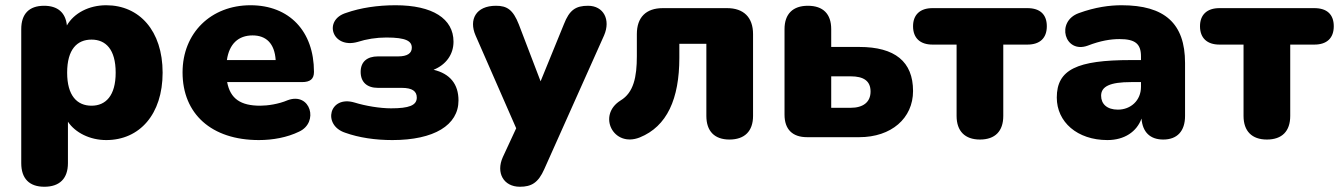

<svg xmlns="http://www.w3.org/2000/svg" viewBox="-20 -523 5105 732"><path d="M149 189C207 189 239 158 239 99V-59C267 -17 323 11 385 11C512 11 600 -87 600 -246C600 -406 511 -503 385 -503C319 -503 262 -473 235 -426C230 -475 200 -501 148 -501C91 -501 61 -470 61 -412V99C61 158 92 189 149 189ZM329 -120C274 -120 236 -158 236 -246C236 -335 274 -372 329 -372C383 -372 421 -335 421 -246C421 -158 383 -120 329 -120Z M967 11C1020 11 1075 1 1120 -21C1197 -56 1164 -173 1077 -141C1042 -126 1000 -120 972 -120C898 -120 858 -146 846 -210H1131C1163 -210 1177 -222 1177 -249C1177 -404 1083 -503 935 -503C785 -503 676 -398 676 -247C676 -89 786 11 967 11ZM943 -388C995 -388 1027 -357 1031 -294H845C854 -356 889 -388 943 -388Z M1476 11C1635 11 1728 -46 1728 -140C1728 -202 1696 -242 1633 -257C1680 -276 1709 -315 1709 -364C1709 -452 1629 -503 1488 -503C1419 -503 1354 -493 1300 -474C1211 -447 1246 -336 1343 -363C1377 -374 1415 -380 1453 -380C1529 -380 1550 -366 1550 -341C1550 -320 1533 -308 1498 -308H1421C1379 -308 1355 -287 1355 -249C1355 -210 1379 -188 1421 -188H1512C1552 -188 1569 -175 1569 -151C1569 -121 1539 -110 1471 -110C1429 -110 1374 -119 1332 -132C1235 -161 1208 -46 1296 -17C1349 2 1411 11 1476 11Z M1962 189C2006 189 2032 174 2055 122L2283 -388C2309 -448 2281 -501 2222 -501C2175 -501 2151 -485 2130 -431L2041 -213L1958 -430C1936 -486 1913 -501 1871 -501C1794 -501 1767 -448 1793 -388L1948 -34L1897 76C1870 136 1900 189 1962 189Z M2761 9C2819 9 2851 -23 2851 -81V-393C2851 -457 2815 -492 2752 -492H2507C2443 -492 2408 -457 2408 -393V-309C2408 -230 2396 -170 2346 -140C2256 -84 2318 41 2419 1C2523 -41 2570 -146 2570 -303V-356H2673V-81C2673 -23 2704 9 2761 9Z M3256 0C3378 0 3461 -72 3461 -176C3461 -288 3392 -344 3256 -344H3149V-412C3149 -470 3118 -501 3060 -501C3003 -501 2971 -470 2971 -412V-86C2971 -30 3001 0 3057 0ZM3149 -232H3223C3272 -232 3299 -215 3299 -174C3299 -133 3270 -112 3223 -112H3149Z M3716 9C3774 9 3805 -23 3805 -81V-353H3897C3945 -353 3971 -378 3971 -423C3971 -468 3945 -492 3897 -492H3535C3488 -492 3461 -467 3461 -423C3461 -378 3488 -353 3535 -353H3627V-81C3627 -23 3659 9 3716 9Z M4202 11C4267 11 4314 -21 4332 -71C4336 -19 4365 9 4415 9C4468 9 4498 -23 4498 -81V-283C4498 -434 4420 -503 4256 -503C4211 -503 4156 -496 4093 -473C4004 -441 4039 -317 4127 -349C4176 -368 4215 -374 4248 -374C4308 -374 4330 -356 4330 -308V-294H4292C4086 -294 4009 -258 4009 -151C4009 -58 4087 11 4202 11ZM4242 -105C4200 -105 4178 -127 4178 -158C4178 -194 4213 -210 4292 -210H4330V-192C4330 -140 4291 -105 4242 -105Z M4810 9C4868 9 4899 -23 4899 -81V-353H4991C5039 -353 5065 -378 5065 -423C5065 -468 5039 -492 4991 -492H4629C4582 -492 4555 -467 4555 -423C4555 -378 4582 -353 4629 -353H4721V-81C4721 -23 4753 9 4810 9Z"/></svg>

Font: Nunito Black
Style: Regular
Weight: 900
Designer: Vernon Adams
Foundry: Vernon Adams
Version: Version 3.602